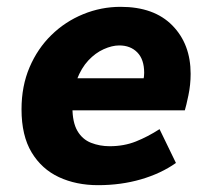

<svg xmlns="http://www.w3.org/2000/svg" viewBox="-20 -530 640 562"><path d="M267 12Q203 12 152.5 -11.5Q102 -35 72.5 -84Q43 -133 43 -210Q43 -278 66.5 -333Q90 -388 130.5 -427.5Q171 -467 223.5 -488.5Q276 -510 333 -510Q431 -510 484.5 -455.5Q538 -401 538 -314Q538 -282 531.5 -251Q525 -220 521 -207H154L170 -301H437L396 -279Q398 -288 400 -297.5Q402 -307 402 -317Q402 -356 382 -376.5Q362 -397 329 -397Q308 -397 283.5 -386Q259 -375 238.5 -353Q218 -331 205 -297Q192 -263 192 -216Q192 -172 206.5 -147Q221 -122 246.5 -112Q272 -102 301 -102Q343 -102 378 -116Q413 -130 447 -152L495 -53Q451 -22 392.5 -5Q334 12 267 12Z"/></svg>

Font: Source Code Pro ExtraLight ExtraBold
Style: Italic
Weight: 800
Italic angle: -11°
Monospace: yes
Version: Version 1.016;hotconv 1.0.116;makeotfexe 2.5.65601